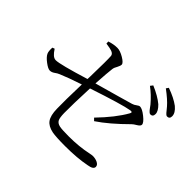

<svg xmlns="http://www.w3.org/2000/svg" viewBox="-159 -1053 1298 1298"><g transform="rotate(45 490.5 -403.5)"><path d="M583 -16Q494 -16 457 -23Q408 -33 387 -62Q365 -92 364 -157Q362 -226 367 -391Q268 -358 212 -334Q197 -328 181 -316Q164 -304 147 -304Q130 -304 98 -328Q66 -352 56 -373Q48 -389 50 -426L66 -432Q83 -406 95 -396Q110 -382 127 -382Q167 -382 368 -444Q368 -453 369 -471Q373 -630 370 -666Q369 -683 347 -692Q332 -698 289 -704L288 -723Q327 -736 362 -736Q389 -736 426 -714Q463 -692 463 -676Q463 -665 453 -646Q441 -626 439 -611Q434 -575 427 -461Q477 -476 598 -509Q674 -531 699 -538Q714 -542 731 -555Q743 -564 750 -564Q772 -564 809.5 -534Q847 -504 847 -486Q847 -473 823 -459Q804 -448 795 -439Q688 -332 601 -274L584 -291Q685 -395 734 -482Q746 -502 723 -499Q656 -488 425 -411Q418 -249 419 -170Q420 -126 428 -110Q437 -91 464 -85Q488 -80 553 -80Q652 -80 734 -98Q754 -102 761 -102Q785 -102 805 -93Q828 -82 828 -64Q828 -40 782 -33Q697 -16 583 -16ZM837 -575Q826 -575 805 -604Q796 -616 791 -623Q747 -675 699 -710L713 -728Q784 -698 827 -662Q861 -629 861 -602Q861 -575 837 -575ZM927 -645Q917 -645 898 -670Q886 -685 879 -693Q849 -728 787 -774L799 -791Q870 -766 914 -733Q951 -702 951 -671Q951 -645 927 -645Z"/></g></svg>

Font: Cactus Classical Serif
Style: Regular
Weight: 400
Designer: Henry Chan (via Glyphwiki)、田海東、宇文滿月
Foundry: Moonlit Owen
Version: Version 1.000